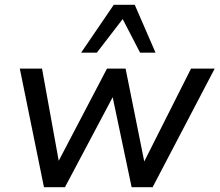

<svg xmlns="http://www.w3.org/2000/svg" viewBox="-20 -775 909 795"><path d="M162 0 62 -491H154L227 -88H212L423 -491H500L581 -88H568L771 -491H869L612 0H525L438 -413H468L249 0ZM316 -557 451 -755H538L624 -557H560L488 -696L381 -557Z"/></svg>

Font: Nunito Sans 10pt Medium
Style: Italic
Weight: 500
Italic angle: -9°
Designer: Vernon Adams
Foundry: Vernon Adams
Version: Version 3.101;gftools[0.9.27]